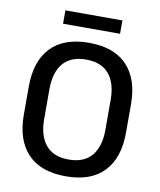

<svg xmlns="http://www.w3.org/2000/svg" viewBox="-88 -858 783 942"><g transform="rotate(10 303.5 -387.0)"><path d="M303.5 13Q178.5 13 113.8 -55Q49 -123 49 -249.5V-390Q49 -516 113.8 -584Q178.5 -652 303.5 -652Q428.5 -652 493.2 -584Q558 -516 558 -390V-249.5Q558 -123 493.2 -55Q428.5 13 303.5 13ZM303.5 -70.5Q379.5 -70.5 417.8 -116.2Q456 -162 456 -245.5V-394Q456 -478 417.8 -523.2Q379.5 -568.5 303.5 -568.5Q227.5 -568.5 189.2 -523.2Q151 -478 151 -394V-245.5Q151 -162 189.2 -116.2Q227.5 -70.5 303.5 -70.5ZM161 -722V-788.5H445V-722Z"/></g></svg>

Font: Anek Latin Medium
Style: Regular
Weight: 500
Designer: Yesha Goshar
Foundry: Ek Type
Version: Version 1.003